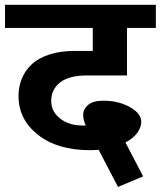

<svg xmlns="http://www.w3.org/2000/svg" viewBox="-35 -649 655 783"><path d="M446.3 113.3 367.2 -38.1Q349.6 -36.6 330.6 -36.6Q199.7 -36.6 120.1 -99.1Q40.5 -161.6 40.5 -257.3Q40.5 -295.9 54 -328.6Q67.4 -361.3 94.7 -387Q122.1 -412.6 167.2 -427Q212.4 -441.4 272 -441.4H343.3V-535.2H-14.6V-629.4H600.6V-535.2H482.9V-341.3H320.8Q245.6 -341.3 209.7 -312.5Q173.8 -283.7 173.8 -237.3Q173.8 -194.3 210 -165.8Q246.1 -137.2 301.3 -137.2H314.5Q303.7 -162.1 304.2 -181.2Q304.7 -205.1 325 -221.7Q345.2 -238.3 385.7 -238.3Q448.2 -238.3 494.6 -212.4Q541 -186.5 541 -151.9Q541 -129.9 524.7 -107.2Q508.3 -84.5 476.6 -67.9L548.8 70.3Z"/></svg>

Font: Khula Bold
Style: Regular
Weight: 700
Designer: Erin McLaughlin, Steve Matteson
Version: Version 1.000;PS 1.0;hotconv 1.0.72;makeotf.lib2.5.5900